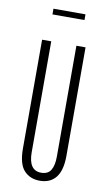

<svg xmlns="http://www.w3.org/2000/svg" viewBox="-85 -774 470 827"><g transform="rotate(10 150.0 -360.0)"><path d="M55 -590H95V-105Q95 -25 150 -25Q180 -25 192.5 -46Q205 -67 205 -105V-590H245V-115Q245 -52 220.5 -21Q196 10 150 10Q107 10 81 -18.5Q55 -47 55 -115ZM80 -705V-730H220V-705Z"/></g></svg>

Font: Exetegue Light
Style: Regular
Weight: 300
Designer: Fábio Duarte Martins
Foundry: Fábio Duarte Martins
Version: Version 0.001